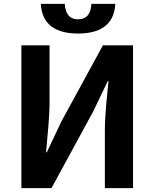

<svg xmlns="http://www.w3.org/2000/svg" viewBox="-20 -976 801 996"><path d="M91 0H247L463 -397L539 -555H543C535 -475 524 -382 524 -297V0H670V-741H514L298 -345L223 -186H219C225 -263 237 -361 237 -445V-741H91ZM385 -802C524 -802 574 -869 578 -956H454C452 -908 432 -876 385 -876C338 -876 319 -908 316 -956H192C196 -869 246 -802 385 -802Z"/></svg>

Font: Noto Sans Mono CJK TC
Style: Bold
Weight: 700
Designer: Ryoko NISHIZUKA 西塚涼子 (kana, bopomofo & ideographs); Paul D. Hunt (Latin, Greek & Cyrillic); Sandoll Communications 산돌커뮤니
Foundry: Adobe
Version: Version 2.004;hotconv 1.0.118;makeotfexe 2.5.65603